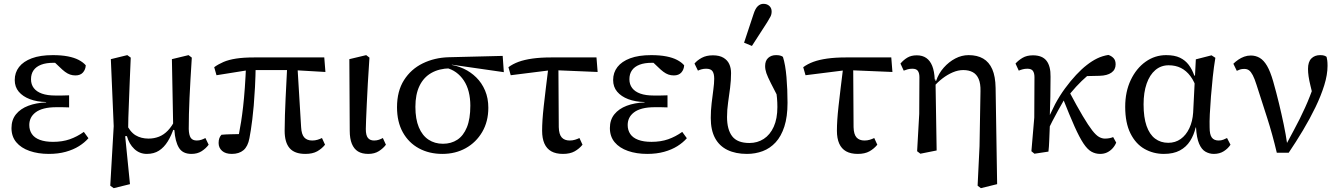

<svg xmlns="http://www.w3.org/2000/svg" viewBox="-20 -792 6993 1003"><path d="M235 12Q179 12 134.5 -3.5Q90 -19 65 -49Q40 -79 40 -123Q40 -166 63.5 -195Q87 -224 128 -239.5Q169 -255 221 -257V-259Q173 -260 136 -274Q99 -288 78 -313Q57 -338 57 -374Q57 -413 79.5 -442Q102 -471 146 -487.5Q190 -504 256 -504Q301 -504 334.5 -497.5Q368 -491 391 -479Q414 -467 428 -451Q427 -429 413.5 -413.5Q400 -398 374 -398Q359 -398 346 -402.5Q333 -407 319.5 -417Q306 -427 290 -443L252 -479L329 -474L354 -452Q335 -457 312.5 -460.5Q290 -464 260 -464Q221 -464 195 -454Q169 -444 155.5 -425Q142 -406 142 -378Q142 -351 156.5 -332Q171 -313 199 -303Q227 -293 269 -293Q286 -293 303 -293Q320 -293 341 -294V-231Q319 -232 304.5 -232Q290 -232 276 -232Q237 -232 210 -225Q183 -218 166 -205Q149 -192 141 -175.5Q133 -159 133 -139Q133 -112 146.5 -92Q160 -72 188 -61.5Q216 -51 257 -51Q306 -51 344.5 -64.5Q383 -78 418 -103L442 -70Q422 -47 392.5 -28.5Q363 -10 323.5 1Q284 12 235 12Z M556 178 574 -133 559 -483 645 -504 663 -491Q660 -427 658 -372.5Q656 -318 654 -270Q652 -222 650.5 -178Q649 -134 649 -90L634 -80L659 170L574 191ZM980 12Q934 12 914.5 -20.5Q895 -53 891 -112L885 -114L878 -483L965 -504L982 -491Q978 -428 975 -376Q972 -324 970 -280Q968 -236 967 -196.5Q966 -157 966 -118Q967 -86 976.5 -72Q986 -58 1008 -58Q1021 -58 1032.5 -62Q1044 -66 1053 -71L1070 -36Q1055 -16 1033 -2Q1011 12 980 12ZM747 12Q709 12 681.5 -14Q654 -40 643 -81H624L636 -151Q659 -103 688 -85.5Q717 -68 756 -68Q785 -68 810.5 -78Q836 -88 857 -110Q878 -132 895 -166L905 -128H890Q876 -85 856.5 -53.5Q837 -22 810.5 -5Q784 12 747 12Z M1191 12Q1158 12 1140 -4Q1122 -20 1122 -45Q1122 -60 1126 -70.5Q1130 -81 1137 -88Q1158 -90 1181 -90.5Q1204 -91 1227 -91.5Q1250 -92 1274 -91L1214 -32Q1222 -61 1228 -91Q1234 -121 1239.5 -156Q1245 -191 1250 -234.5Q1255 -278 1259 -334Q1263 -390 1266 -463H1316Q1315 -391 1312 -336Q1309 -281 1305.5 -240Q1302 -199 1298 -168Q1294 -137 1290.5 -113.5Q1287 -90 1283 -70Q1275 -27 1252 -7.5Q1229 12 1191 12ZM1111 -399 1099 -441Q1121 -457 1148 -468.5Q1175 -480 1213.5 -486Q1252 -492 1309 -492H1674L1680 -416L1508 -426H1280ZM1575 12Q1519 12 1493 -18Q1467 -48 1467 -109Q1467 -149 1468.5 -191.5Q1470 -234 1472 -279Q1474 -324 1476.5 -369.5Q1479 -415 1481 -459H1533L1553 -128Q1555 -90 1569.5 -74Q1584 -58 1611 -58Q1626 -58 1639 -62Q1652 -66 1662 -71L1678 -36Q1661 -15 1637 -1.5Q1613 12 1575 12Z M1904 12Q1871 12 1850 -1Q1829 -14 1818 -41Q1807 -68 1807 -109L1805 -483L1893 -504L1910 -491Q1905 -417 1901.5 -356Q1898 -295 1896 -248Q1894 -201 1892.5 -168Q1891 -135 1891 -118Q1891 -85 1902 -71.5Q1913 -58 1934 -58Q1948 -58 1959.5 -62Q1971 -66 1980 -71L1996 -36Q1983 -18 1960 -3Q1937 12 1904 12Z M2291 12Q2222 12 2168.5 -17Q2115 -46 2084.5 -100.5Q2054 -155 2054 -232Q2054 -316 2090.5 -373.5Q2127 -431 2188.5 -461Q2250 -491 2324 -493L2606 -500L2612 -415L2341 -454L2330 -435Q2274 -434 2233.5 -411Q2193 -388 2171.5 -343.5Q2150 -299 2150 -234Q2150 -170 2168 -127Q2186 -84 2218.5 -62.5Q2251 -41 2294 -41Q2337 -41 2369 -62Q2401 -83 2419 -127Q2437 -171 2437 -240Q2437 -279 2428.5 -312.5Q2420 -346 2403 -371.5Q2386 -397 2362.5 -414Q2339 -431 2309 -438L2325 -455Q2366 -450 2402.5 -433Q2439 -416 2468 -387.5Q2497 -359 2514 -319Q2531 -279 2531 -229Q2531 -157 2499 -102.5Q2467 -48 2413 -18Q2359 12 2291 12Z M2648 -399 2636 -441Q2659 -458 2689 -469Q2719 -480 2761 -486Q2803 -492 2860 -492H3096L3102 -416L2863 -426ZM2921 12Q2884 12 2860 -1.5Q2836 -15 2824 -42Q2812 -69 2812 -109Q2812 -135 2814 -166Q2816 -197 2820.5 -237.5Q2825 -278 2831.5 -332Q2838 -386 2847 -458H2897L2899 -128Q2900 -90 2914.5 -74Q2929 -58 2956 -58Q2971 -58 2984 -62Q2997 -66 3007 -71L3023 -36Q3006 -15 2982 -1.5Q2958 12 2921 12Z M3361 12Q3305 12 3260.5 -3.5Q3216 -19 3191 -49Q3166 -79 3166 -123Q3166 -166 3189.5 -195Q3213 -224 3254 -239.5Q3295 -255 3347 -257V-259Q3299 -260 3262 -274Q3225 -288 3204 -313Q3183 -338 3183 -374Q3183 -413 3205.5 -442Q3228 -471 3272 -487.5Q3316 -504 3382 -504Q3427 -504 3460.5 -497.5Q3494 -491 3517 -479Q3540 -467 3554 -451Q3553 -429 3539.5 -413.5Q3526 -398 3500 -398Q3485 -398 3472 -402.5Q3459 -407 3445.5 -417Q3432 -427 3416 -443L3378 -479L3455 -474L3480 -452Q3461 -457 3438.5 -460.5Q3416 -464 3386 -464Q3347 -464 3321 -454Q3295 -444 3281.5 -425Q3268 -406 3268 -378Q3268 -351 3282.5 -332Q3297 -313 3325 -303Q3353 -293 3395 -293Q3412 -293 3429 -293Q3446 -293 3467 -294V-231Q3445 -232 3430.5 -232Q3416 -232 3402 -232Q3363 -232 3336 -225Q3309 -218 3292 -205Q3275 -192 3267 -175.5Q3259 -159 3259 -139Q3259 -112 3272.5 -92Q3286 -72 3314 -61.5Q3342 -51 3383 -51Q3432 -51 3470.5 -64.5Q3509 -78 3544 -103L3568 -70Q3548 -47 3518.5 -28.5Q3489 -10 3449.5 1Q3410 12 3361 12Z M3882 12Q3823 12 3780.5 -8.5Q3738 -29 3715.5 -70.5Q3693 -112 3693 -176Q3693 -214 3697.5 -252.5Q3702 -291 3706.5 -324Q3711 -357 3711 -381Q3711 -407 3702 -420Q3693 -433 3669 -433Q3656 -433 3645 -430Q3634 -427 3626 -423L3608 -460Q3622 -477 3646 -490Q3670 -503 3704 -503Q3738 -503 3759 -490.5Q3780 -478 3789.5 -457.5Q3799 -437 3799 -410Q3799 -372 3794 -333Q3789 -294 3783.5 -256Q3778 -218 3778 -181Q3778 -115 3805 -80Q3832 -45 3895 -45Q3937 -45 3970 -66.5Q4003 -88 4022 -130Q4041 -172 4041 -233Q4041 -257 4039 -279.5Q4037 -302 4034 -325H4055V-264Q4024 -324 4007 -357.5Q3990 -391 3983.5 -410Q3977 -429 3977 -447Q3977 -475 3993 -489.5Q4009 -504 4034 -504Q4046 -504 4054.5 -502Q4063 -500 4070 -495Q4083 -454 4088.5 -389.5Q4094 -325 4094 -255Q4094 -182 4077.5 -131Q4061 -80 4032 -48.5Q4003 -17 3964.5 -2.5Q3926 12 3882 12ZM3867 -569 3917 -720Q3926 -748 3939 -760Q3952 -772 3968 -772Q3987 -772 3999 -761Q4011 -750 4011 -732Q4011 -717 4005 -705.5Q3999 -694 3988 -676L3908 -552Z M4188 -399 4176 -441Q4199 -458 4229 -469Q4259 -480 4301 -486Q4343 -492 4400 -492H4636L4642 -416L4403 -426ZM4461 12Q4424 12 4400 -1.5Q4376 -15 4364 -42Q4352 -69 4352 -109Q4352 -135 4354 -166Q4356 -197 4360.5 -237.5Q4365 -278 4371.5 -332Q4378 -386 4387 -458H4437L4439 -128Q4440 -90 4454.5 -74Q4469 -58 4496 -58Q4511 -58 4524 -62Q4537 -66 4547 -71L4563 -36Q4546 -15 4522 -1.5Q4498 12 4461 12Z M4771 -2 4782 -197 4783 -389Q4783 -410 4775 -421.5Q4767 -433 4746 -433Q4733 -433 4722 -430Q4711 -427 4701 -423L4684 -460Q4700 -479 4720 -491Q4740 -503 4769 -503Q4799 -503 4819 -489Q4839 -475 4850 -447.5Q4861 -420 4863 -377L4867 -376L4873 -6L4788 11ZM5087 178 5097 -28 5102 -316Q5103 -355 5092.5 -379.5Q5082 -404 5061.5 -415Q5041 -426 5012 -426Q4985 -426 4957 -414Q4929 -402 4903 -382Q4877 -362 4856 -337L4849 -369H4870Q4883 -408 4910 -438.5Q4937 -469 4970.5 -486.5Q5004 -504 5040 -504Q5085 -504 5116 -486Q5147 -468 5163.5 -430.5Q5180 -393 5181 -333L5189 170L5104 191Z M5384 11 5368 -2 5383 -178 5384 -389Q5384 -410 5376 -421.5Q5368 -433 5347 -433Q5334 -433 5322.5 -430Q5311 -427 5302 -423L5285 -460Q5300 -477 5322 -490Q5344 -503 5376 -503Q5425 -503 5447 -474.5Q5469 -446 5468 -391Q5468 -344 5467 -288.5Q5466 -233 5464 -181L5466 -179Q5465 -149 5463.5 -117Q5462 -85 5461 -55Q5460 -25 5457 0ZM5448 -97 5430 -172H5455L5492 -248Q5515 -291 5543.5 -330Q5572 -369 5601.5 -400.5Q5631 -432 5657 -452Q5685 -474 5712 -487Q5739 -500 5770 -505Q5786 -500 5797 -488.5Q5808 -477 5808 -456Q5808 -428 5786 -412.5Q5764 -397 5724 -396L5635 -394L5725 -444Q5692 -423 5661 -396.5Q5630 -370 5601.5 -339Q5573 -308 5547 -273L5538 -269Q5523 -243 5507.5 -215Q5492 -187 5477 -158Q5462 -129 5448 -97ZM5727 12Q5703 12 5682 0.5Q5661 -11 5640 -42.5Q5619 -74 5593.5 -131Q5568 -188 5532 -279L5563 -318Q5607 -235 5636.5 -185.5Q5666 -136 5686 -110.5Q5706 -85 5721.5 -76.5Q5737 -68 5752 -68Q5766 -68 5777.5 -70.5Q5789 -73 5795 -76L5811 -47Q5804 -30 5791.5 -16.5Q5779 -3 5763 4.5Q5747 12 5727 12Z M6060 12Q6005 12 5959 -14Q5913 -40 5885.5 -95Q5858 -150 5858 -234Q5858 -313 5887 -374Q5916 -435 5964.5 -469.5Q6013 -504 6072 -504Q6116 -504 6144 -490.5Q6172 -477 6190 -453Q6208 -429 6219 -397H6249L6234 -320Q6220 -366 6198.5 -394.5Q6177 -423 6149 -437Q6121 -451 6085 -451Q6045 -451 6015.5 -426Q5986 -401 5970 -355Q5954 -309 5954 -247Q5954 -179 5969.5 -134.5Q5985 -90 6014 -68Q6043 -46 6083 -46Q6120 -46 6148 -66Q6176 -86 6193 -122Q6210 -158 6213 -204L6222 -384L6227 -482L6309 -503L6329 -490Q6321 -442 6315.5 -390Q6310 -338 6306 -288Q6302 -238 6300 -196Q6298 -154 6299 -126Q6299 -89 6310.5 -73.5Q6322 -58 6346 -58Q6360 -58 6371 -62.5Q6382 -67 6390 -71L6408 -36Q6395 -16 6373 -2Q6351 12 6321 12Q6298 12 6277.5 0.5Q6257 -11 6244 -41.5Q6231 -72 6228 -126H6226Q6217 -87 6197 -55.5Q6177 -24 6143.5 -6Q6110 12 6060 12Z M6650 6Q6627 -91 6600 -175Q6573 -259 6544 -349Q6534 -381 6524.5 -399Q6515 -417 6505 -424.5Q6495 -432 6480 -432Q6467 -432 6458 -429Q6449 -426 6441 -422L6423 -459Q6434 -470 6448.5 -480Q6463 -490 6479.5 -496Q6496 -502 6514 -502Q6540 -502 6561 -489.5Q6582 -477 6599 -448Q6616 -419 6631 -367Q6648 -307 6661.5 -251Q6675 -195 6686 -142.5Q6697 -90 6704 -41H6701L6738 -110Q6755 -141 6769.5 -170.5Q6784 -200 6797.5 -229.5Q6811 -259 6823 -290Q6835 -321 6848 -356L6843 -273Q6833 -315 6826 -343.5Q6819 -372 6816 -393Q6813 -414 6813 -432Q6813 -469 6830.5 -486.5Q6848 -504 6876 -504Q6890 -504 6897.5 -501.5Q6905 -499 6910 -495Q6912 -487 6913.5 -476.5Q6915 -466 6915 -448Q6915 -402 6898 -347Q6881 -292 6852 -232Q6823 -172 6786.5 -111Q6750 -50 6712 6Z"/></svg>

Font: Source Serif 4
Style: Regular
Weight: 400
Designer: Frank Grießhammer
Foundry: Adobe Systems Incorporated
Version: Version 4.004;hotconv 1.0.116;makeotfexe 2.5.65601